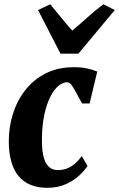

<svg xmlns="http://www.w3.org/2000/svg" viewBox="-20 -886 568 916"><path d="M205.5 10Q116 10 69 -45.5Q22 -101 22 -213.5Q22 -280.5 41.8 -343.2Q61.5 -406 100.8 -456.2Q140 -506.5 198.2 -536Q256.5 -565.5 333.5 -565.5Q366.5 -565.5 393.8 -559.8Q421 -554 444 -544.5L407.5 -392.5H371.5Q348 -436.5 335.5 -458.2Q323 -480 315.5 -486.8Q308 -493.5 299.5 -493.5Q279 -493.5 257.8 -475.5Q236.5 -457.5 219 -422.2Q201.5 -387 190.8 -335.2Q180 -283.5 180 -217Q180 -165 189 -133.8Q198 -102.5 215 -88.5Q232 -74.5 255.5 -74.5Q278 -74.5 297.5 -81.5Q317 -88.5 335 -103.2Q353 -118 370 -141.5L397.5 -94.5Q384 -73 357.8 -48.5Q331.5 -24 293.2 -7Q255 10 205.5 10ZM268.5 -630 161.5 -838 219.5 -865.5Q245 -835.5 271 -803.2Q297 -771 324.5 -740Q362 -771 397.5 -803.2Q433 -835.5 473 -865.5L527.5 -838L354 -630Z"/></svg>

Font: Merriweather 24pt SemiCondensed Black
Style: Italic
Weight: 900
Width: 4
Italic angle: -7.8°
Designer: Eben Sorkin
Foundry: Eben Sorkin
Version: Version 2.101